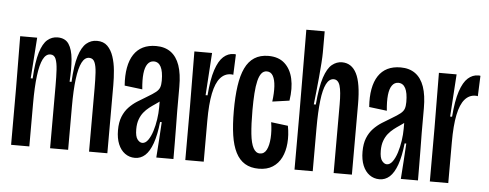

<svg xmlns="http://www.w3.org/2000/svg" viewBox="-47 -799 2367 930"><g transform="rotate(5 1136.0 -334.5)"><path d="M31.7 0V-277.3L29.7 -528H112.3L98.3 -329.3H107.7Q112.3 -411 126.2 -456.2Q140 -501.3 161.7 -519.7Q183.3 -538 211 -538Q248.3 -538 265.7 -511.8Q283 -485.7 287.2 -438.7Q291.3 -391.7 287.3 -329.3H296.7Q301 -410 315 -455.2Q329 -500.3 351.3 -519.2Q373.7 -538 402.3 -538Q434.7 -538 453.7 -519Q472.7 -500 482.8 -469.5Q493 -439 496.3 -402.7Q499.7 -366.3 499.7 -331.3V0H410.7V-308.7Q410.7 -351.7 408.7 -384.2Q406.7 -416.7 398.7 -434.7Q390.7 -452.7 372 -452.7Q350.3 -452.7 336.5 -425.5Q322.7 -398.3 315.8 -344.5Q309 -290.7 309 -210.7V0H221.3V-303.3Q221.3 -348.7 219.3 -382Q217.3 -415.3 209.7 -434Q202 -452.7 183.3 -452.7Q161.7 -452.7 147.8 -425.5Q134 -398.3 127.2 -344Q120.3 -289.7 120.3 -208V0Z M634.3 10.7Q607 10.7 585.8 -4.7Q564.7 -20 553 -48.3Q541.3 -76.7 541.3 -115.7Q541.3 -154.7 552.3 -182Q563.3 -209.3 581.7 -228.5Q600 -247.7 622.2 -261.8Q644.3 -276 666.3 -288.7Q695.3 -305.7 709.2 -317Q723 -328.3 727.3 -340.8Q731.7 -353.3 731.7 -373.3Q731.7 -418 720 -440.3Q708.3 -462.7 685.3 -462.7Q666.7 -462.7 655 -446.5Q643.3 -430.3 640 -399.5Q636.7 -368.7 641.3 -323L554.7 -333.7Q551 -382.7 558 -421Q565 -459.3 582.2 -485.3Q599.3 -511.3 626.3 -524.7Q653.3 -538 690 -538Q732.7 -538 761.5 -517.2Q790.3 -496.3 804.7 -455.2Q819 -414 819 -351V-231.3Q819.7 -193.3 820 -154.7Q820.3 -116 820.7 -77.3Q821 -38.7 821 0H737.7Q741 -43.3 743.7 -86.5Q746.3 -129.7 749 -173H741Q734.3 -109.7 719.7 -68.7Q705 -27.7 683.7 -8.5Q662.3 10.7 634.3 10.7ZM663.7 -64.7Q679 -64.7 691.5 -82Q704 -99.3 712.7 -126.7Q721.3 -154 725.8 -184.7Q730.3 -215.3 730.3 -242.3V-284L759.3 -302Q751.3 -288.7 738.7 -278.2Q726 -267.7 711.2 -257.8Q696.3 -248 681.8 -236.7Q667.3 -225.3 655.7 -211Q644 -196.7 636.5 -176.3Q629 -156 629 -128.3Q629 -92.7 640.2 -78.7Q651.3 -64.7 663.7 -64.7Z M878.7 0V-259L876.7 -528H962.7L949.3 -321.7H958.7Q964.7 -400 980 -446Q995.3 -492 1017.8 -512Q1040.3 -532 1067.7 -532Q1070.3 -532 1073 -532Q1075.7 -532 1078.3 -531L1074.3 -431.7Q1071.7 -432.3 1068.8 -432.7Q1066 -433 1062.7 -433Q1032.3 -433 1011 -408.5Q989.7 -384 979 -332.3Q968.3 -280.7 968.3 -198V0Z M1236.3 10.7Q1196.7 10.7 1169 -6Q1141.3 -22.7 1124.2 -56.3Q1107 -90 1099.5 -140.3Q1092 -190.7 1092 -258Q1092 -327.3 1099.5 -379.5Q1107 -431.7 1123.7 -466.7Q1140.3 -501.7 1168.3 -519.7Q1196.3 -537.7 1236.3 -537.7Q1285.7 -537.7 1315.3 -510.8Q1345 -484 1355.3 -437.7Q1365.7 -391.3 1356.3 -330.7L1273.7 -319Q1279.3 -361.3 1277.3 -393.5Q1275.3 -425.7 1265 -444Q1254.7 -462.3 1235 -462.3Q1219.3 -462.3 1209 -449.5Q1198.7 -436.7 1192.7 -411.8Q1186.7 -387 1184.2 -350.8Q1181.7 -314.7 1181.7 -268.7Q1181.7 -200 1186.5 -154.3Q1191.3 -108.7 1203.5 -86Q1215.7 -63.3 1235.7 -63.3Q1257 -63.3 1268 -84.8Q1279 -106.3 1281.3 -142Q1283.7 -177.7 1277 -219L1359.3 -208.7Q1367.7 -164 1364.3 -124.3Q1361 -84.7 1346 -54.3Q1331 -24 1303.8 -6.7Q1276.7 10.7 1236.3 10.7Z M1409.7 0V-273.3L1407.7 -680H1497V-577.3Q1497 -558 1494.8 -526.2Q1492.7 -494.3 1489.2 -457.2Q1485.7 -420 1482 -384.7Q1478.3 -349.3 1475.3 -323H1485Q1492.3 -409.3 1507.8 -455.7Q1523.3 -502 1545.5 -520Q1567.7 -538 1594 -538Q1641 -538 1664.8 -491.3Q1688.7 -444.7 1688.7 -342.3V0H1600V-334Q1600 -397 1591.3 -424.8Q1582.7 -452.7 1561 -452.7Q1539 -452.7 1525 -425.2Q1511 -397.7 1504.7 -343.3Q1498.3 -289 1498.3 -208.7V0Z M1823.3 10.7Q1796 10.7 1774.8 -4.7Q1753.7 -20 1742 -48.3Q1730.3 -76.7 1730.3 -115.7Q1730.3 -154.7 1741.3 -182Q1752.3 -209.3 1770.7 -228.5Q1789 -247.7 1811.2 -261.8Q1833.3 -276 1855.3 -288.7Q1884.3 -305.7 1898.2 -317Q1912 -328.3 1916.3 -340.8Q1920.7 -353.3 1920.7 -373.3Q1920.7 -418 1909 -440.3Q1897.3 -462.7 1874.3 -462.7Q1855.7 -462.7 1844 -446.5Q1832.3 -430.3 1829 -399.5Q1825.7 -368.7 1830.3 -323L1743.7 -333.7Q1740 -382.7 1747 -421Q1754 -459.3 1771.2 -485.3Q1788.3 -511.3 1815.3 -524.7Q1842.3 -538 1879 -538Q1921.7 -538 1950.5 -517.2Q1979.3 -496.3 1993.7 -455.2Q2008 -414 2008 -351V-231.3Q2008.7 -193.3 2009 -154.7Q2009.3 -116 2009.7 -77.3Q2010 -38.7 2010 0H1926.7Q1930 -43.3 1932.7 -86.5Q1935.3 -129.7 1938 -173H1930Q1923.3 -109.7 1908.7 -68.7Q1894 -27.7 1872.7 -8.5Q1851.3 10.7 1823.3 10.7ZM1852.7 -64.7Q1868 -64.7 1880.5 -82Q1893 -99.3 1901.7 -126.7Q1910.3 -154 1914.8 -184.7Q1919.3 -215.3 1919.3 -242.3V-284L1948.3 -302Q1940.3 -288.7 1927.7 -278.2Q1915 -267.7 1900.2 -257.8Q1885.3 -248 1870.8 -236.7Q1856.3 -225.3 1844.7 -211Q1833 -196.7 1825.5 -176.3Q1818 -156 1818 -128.3Q1818 -92.7 1829.2 -78.7Q1840.3 -64.7 1852.7 -64.7Z M2067.7 0V-259L2065.7 -528H2151.7L2138.3 -321.7H2147.7Q2153.7 -400 2169 -446Q2184.3 -492 2206.8 -512Q2229.3 -532 2256.7 -532Q2259.3 -532 2262 -532Q2264.7 -532 2267.3 -531L2263.3 -431.7Q2260.7 -432.3 2257.8 -432.7Q2255 -433 2251.7 -433Q2221.3 -433 2200 -408.5Q2178.7 -384 2168 -332.3Q2157.3 -280.7 2157.3 -198V0Z"/></g></svg>

Font: Bricolage Grotesque 96pt ExtraBold Condensed
Style: Regular
Weight: 800
Width: 3
Version: Version 1.001;gftools[0.9.33.dev8+g029e19f]